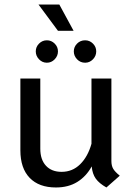

<svg xmlns="http://www.w3.org/2000/svg" viewBox="-20 -817 594 848"><path d="M509 -41 450 11Q418 -7 403 -28Q388 -49 385 -82Q361 -38 321.5 -13.5Q282 11 227 11Q152 11 111 -31.5Q70 -74 70 -153V-470H158V-160Q158 -112 183 -85Q208 -58 252 -58Q300 -58 334 -91.5Q368 -125 384 -182V-470H472V-106Q472 -85 480 -71.5Q488 -58 509 -41ZM150 -797H242L305 -681H236ZM138 -590Q138 -610 152.5 -624.5Q167 -639 187 -639Q207 -639 221.5 -624.5Q236 -610 236 -590Q236 -570 221.5 -555Q207 -540 187 -540Q167 -540 152.5 -555Q138 -570 138 -590ZM306 -590Q306 -610 320.5 -624.5Q335 -639 356 -639Q376 -639 390.5 -624.5Q405 -610 405 -590Q405 -570 390.5 -555Q376 -540 356 -540Q335 -540 320.5 -555Q306 -570 306 -590Z"/></svg>

Font: KoHo Medium
Style: Regular
Weight: 500
Version: Version 1.000; ttfautohint (v1.6)